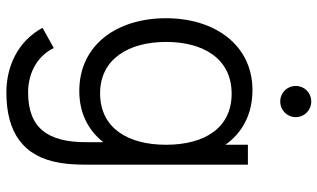

<svg xmlns="http://www.w3.org/2000/svg" viewBox="-226 -562 1044 632"><g transform="rotate(90 296.0 -246.0)"><path d="M314 -646.5C343 -646.5 365.5 -669 365.5 -697.5C365.5 -726 343 -748.5 314 -748.5C285 -748.5 263 -726 263 -697.5C263 -669 285 -646.5 314 -646.5ZM279.5 15C352.5 15 409 -14.5 448 -64V-8.5C448.5 118.5 401.5 183.5 284.5 183.5C227.5 183.5 167.5 159 138 99L71.5 136C117.5 220 201.5 255 284.5 255C416.5 255 496.5 199 516 78.5C520.5 51 522 23.5 522 -7.5V-540H456.5V-466C417 -521.5 356.5 -555 276.5 -555C128.5 -555 40 -431.5 40 -270.5C40 -108.5 128 15 279.5 15ZM287 -53.5C174.5 -53.5 118 -147.5 118 -270.5C118 -392.5 172.5 -486.5 288.5 -486.5C401 -486.5 456.5 -397.5 456.5 -270.5C456.5 -145.5 402 -53.5 287 -53.5Z"/></g></svg>

Font: Hauora
Style: Regular
Weight: 400
Designer: Mikhail Sharanda
Foundry: WCYS & Co.
Version: Version 1.010